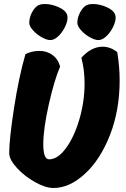

<svg xmlns="http://www.w3.org/2000/svg" viewBox="-20 -933 627 958"><path d="M126 -819Q126 -845 139.5 -871Q153 -897 173 -908Q186 -913 203 -913Q237 -913 272 -897.5Q307 -882 315 -859Q317 -851 317 -845Q317 -824 303.5 -797Q290 -770 270 -751.5Q250 -733 231 -733Q213 -733 187.5 -747.5Q162 -762 144 -782.5Q126 -803 126 -819ZM366 -819Q366 -845 379.5 -871Q393 -897 413 -908Q426 -913 443 -913Q477 -913 512 -897.5Q547 -882 555 -859Q557 -851 557 -845Q557 -824 543.5 -797Q530 -770 510 -751.5Q490 -733 471 -733Q453 -733 427.5 -747.5Q402 -762 384 -782.5Q366 -803 366 -819ZM577 -532Q577 -383 529 -260Q481 -137 404 -66Q327 5 247 5Q207 5 154.5 -24.5Q102 -54 64 -95.5Q26 -137 26 -169Q26 -239 50 -394Q74 -549 107 -663Q140 -679 176 -679Q214 -679 242 -658.5Q270 -638 280 -601Q251 -534 223.5 -412Q196 -290 196 -213Q196 -138 225 -138Q268 -138 309 -193.5Q350 -249 376 -337.5Q402 -426 402 -517Q402 -585 386 -645Q436 -700 492 -700Q531 -700 565 -673Q577 -600 577 -532Z"/></svg>

Font: Mogra
Style: Regular
Weight: 400
Designer: Lipi Raval
Foundry: Lipi Raval
Version: Version 1.002;PS 1.002;hotconv 1.0.88;makeotf.lib2.5.647800;